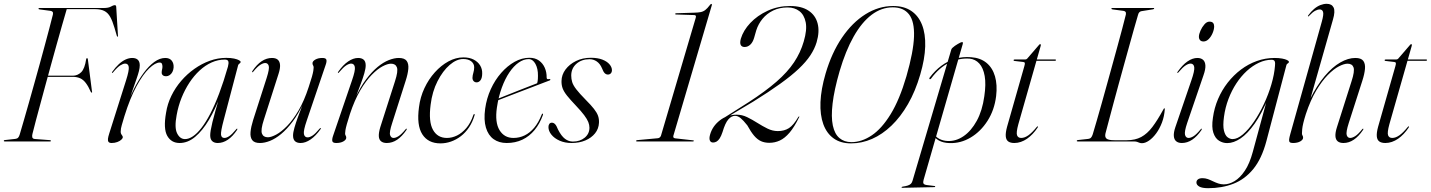

<svg xmlns="http://www.w3.org/2000/svg" viewBox="-25 -742 7504 1007"><path d="M177 -696.5Q177 -698.5 178.2 -699.2Q179.5 -700 181.5 -700H518.5Q544 -700 556.8 -707.5Q569.5 -715 577 -715Q584 -715 584.5 -706L593.5 -558.5Q594 -554.5 593.8 -552Q593.5 -549.5 591.5 -549.5Q590.5 -549.5 589.5 -550.8Q588.5 -552 587.5 -555L575.5 -596Q565 -632 553 -653.5Q541 -675 522.2 -684.5Q503.5 -694 474.5 -694H325Q313.5 -654.5 300 -607.5Q286.5 -560.5 272.2 -509Q258 -457.5 243.2 -404.5Q228.5 -351.5 214.5 -299.8Q200.5 -248 187.5 -200Q174.5 -152 163.5 -111Q152.5 -70 145 -39Q142.5 -29 144.5 -21.5Q146.5 -14 158 -13L237 -7Q239 -7 240.5 -6Q242 -5 242 -3.5Q242 -2 241 -1Q240 0 238 0H0.5Q-2 0 -3.5 -0.8Q-5 -1.5 -5 -3Q-5 -5 -3.5 -6.2Q-2 -7.5 1.5 -7.5L55 -13.5Q65 -14.5 70.2 -20.2Q75.5 -26 78.5 -37Q88 -69.5 100.2 -111.2Q112.5 -153 126 -201.2Q139.5 -249.5 154 -300.8Q168.5 -352 182.5 -403.2Q196.5 -454.5 209.5 -502.5Q222.5 -550.5 233.5 -592.2Q244.5 -634 252.5 -666Q254.5 -675.5 250.8 -679.8Q247 -684 240 -685L183.5 -692.5Q179 -693 178 -694Q177 -695 177 -696.5ZM208 -345H357Q382 -345 400.8 -363.2Q419.5 -381.5 427 -432Q427.5 -434 428.5 -435.5Q429.5 -437 431 -437Q433 -437 434.2 -435.5Q435.5 -434 436 -429.5L457 -265.5Q458.5 -260.5 458.2 -258.8Q458 -257 456.5 -256.5Q454.5 -256 453.8 -256.5Q453 -257 451.5 -259.5Q438.5 -289 425.2 -306.5Q412 -324 395.5 -331.5Q379 -339 355.5 -339H206Z M562.5 -359.5Q562 -360.5 562 -361.8Q562 -363 563.5 -365Q580.5 -389 598 -405.2Q615.5 -421.5 633.5 -429.8Q651.5 -438 668.5 -438Q687.5 -438 697.8 -428.5Q708 -419 708 -399.5Q708 -386.5 703.8 -369.5Q699.5 -352.5 690.8 -327.5Q682 -302.5 669.2 -265.5Q656.5 -228.5 638.5 -174.5L636.5 -176Q654 -229 677.8 -276Q701.5 -323 728.5 -359.5Q755.5 -396 784.2 -417Q813 -438 842 -438Q864.5 -438 875.8 -423.8Q887 -409.5 885.5 -387.5Q884.5 -374.5 879 -364.2Q873.5 -354 864.8 -348Q856 -342 845.5 -342Q835.5 -342 829.2 -347.2Q823 -352.5 823 -361Q823 -370 825 -377.5Q827 -385 827 -392.5Q827 -402 824 -408Q821 -414 812.5 -414Q789.5 -414 757.2 -383.2Q725 -352.5 691 -290Q657 -227.5 627.5 -132.5Q619.5 -105 613.8 -86.2Q608 -67.5 608 -51Q608 -43.5 610.8 -38.8Q613.5 -34 616.2 -30.5Q619 -27 619 -22.5Q619 -16.5 611.2 -9.2Q603.5 -2 590 3Q576.5 8 560.5 8Q549 8 544.5 2.5Q540 -3 541.2 -14Q542.5 -25 548 -42L636 -320Q653 -373.5 650.2 -391Q647.5 -408.5 631.5 -408.5Q621 -408.5 606 -399.2Q591 -390 568 -362.5Q566.5 -360.5 565.2 -359.8Q564 -359 562.5 -359.5Z M1147.5 -109.5Q1132.5 -53 1134.2 -35.8Q1136 -18.5 1152 -18.5Q1163 -18.5 1177.2 -27.8Q1191.5 -37 1213.5 -63.5Q1215 -66 1216.5 -66.8Q1218 -67.5 1219 -67Q1220.5 -66.5 1220 -64.8Q1219.5 -63 1218 -60Q1195.5 -26.5 1170 -9.2Q1144.5 8 1117 8Q1098.5 8 1088 -1.8Q1077.5 -11.5 1077.5 -32.5Q1077.5 -42.5 1080.2 -59.2Q1083 -76 1089.2 -101.8Q1095.5 -127.5 1105.5 -163Q1115.5 -198.5 1129.5 -246.5L1132.5 -244Q1104.5 -170 1070.8 -113.2Q1037 -56.5 998.5 -24.2Q960 8 917 8Q873.5 8 852.2 -29.5Q831 -67 846 -151Q853 -197 873.8 -239.5Q894.5 -282 925.5 -318Q956.5 -354 994.8 -381Q1033 -408 1075.2 -423.2Q1117.5 -438.5 1161.5 -438.5Q1186 -438.5 1203 -434.8Q1220 -431 1228.5 -426.2Q1237 -421.5 1237 -417.5Q1237 -413.5 1234.2 -411.2Q1231.5 -409 1228.5 -406.5Q1225.5 -404 1224 -400ZM901.5 -138.5Q889 -72.5 904 -42.5Q919 -12.5 945.5 -12.5Q965 -12.5 986.8 -27Q1008.5 -41.5 1031.5 -71Q1054.5 -100.5 1078 -145.8Q1101.5 -191 1124.8 -252.5Q1148 -314 1170.5 -392.5Q1175.5 -411 1172.5 -420.2Q1169.5 -429.5 1154 -429.5Q1118.5 -429.5 1085 -414.5Q1051.5 -399.5 1022 -372.2Q992.5 -345 968.5 -308.5Q944.5 -272 927.2 -229Q910 -186 901.5 -138.5Z M1657.5 -70.5Q1658.5 -70 1658 -68.2Q1657.5 -66.5 1656.5 -65Q1631 -29 1604 -10.5Q1577 8 1551.5 8Q1532.5 8 1522.2 -1.5Q1512 -11 1512 -31Q1512 -47 1519.2 -72.2Q1526.5 -97.5 1536.2 -124.2Q1546 -151 1554.5 -172.8Q1563 -194.5 1564.5 -204L1567 -202.5Q1540 -144.5 1509.8 -104.2Q1479.5 -64 1449.5 -39.2Q1419.5 -14.5 1391.2 -3.2Q1363 8 1338.5 8Q1309 8 1297.8 -7.2Q1286.5 -22.5 1289 -49.8Q1291.5 -77 1302.5 -112L1373.5 -333Q1389 -381.5 1384.5 -396.5Q1380 -411.5 1366 -411.5Q1355.5 -411.5 1340.5 -402.2Q1325.5 -393 1303.5 -366.5Q1301.5 -364 1300.2 -363.2Q1299 -362.5 1298 -363Q1297 -364 1297.2 -365.5Q1297.5 -367 1299 -370Q1321.5 -403.5 1347.2 -420.8Q1373 -438 1401.5 -438Q1421.5 -438 1432 -428.8Q1442.5 -419.5 1443.8 -401.2Q1445 -383 1436 -355L1359 -114.5Q1341.5 -61 1348.8 -41.5Q1356 -22 1380 -22Q1397 -22 1423.5 -36Q1450 -50 1480.5 -81Q1511 -112 1540.8 -162.5Q1570.5 -213 1594 -285.5Q1605.5 -319.5 1611 -339.5Q1616.5 -359.5 1618.2 -370.2Q1620 -381 1620 -387.5Q1620 -395 1617 -399.2Q1614 -403.5 1614 -410.5Q1614 -421 1628.8 -429.5Q1643.5 -438 1666 -438Q1684 -438 1686.8 -428.8Q1689.5 -419.5 1683 -401.5L1584 -110Q1565.5 -56.5 1569 -39Q1572.5 -21.5 1588.5 -21.5Q1599.5 -21.5 1614.2 -31Q1629 -40.5 1651.5 -67.5Q1653 -69 1654.8 -70Q1656.5 -71 1657.5 -70.5Z M1747.5 -359.5Q1747 -360.5 1747.2 -361.8Q1747.5 -363 1748.5 -365Q1774 -401.5 1801 -419.8Q1828 -438 1853.5 -438Q1872 -438 1882.5 -428.8Q1893 -419.5 1893 -399Q1893 -383 1885.8 -357.8Q1878.5 -332.5 1868.5 -305.8Q1858.5 -279 1850.2 -257.2Q1842 -235.5 1840.5 -226L1838 -227.5Q1865 -286 1895.2 -326Q1925.5 -366 1955.5 -390.8Q1985.5 -415.5 2014.2 -426.8Q2043 -438 2066.5 -438Q2096.5 -438 2107.8 -422.8Q2119 -407.5 2116.5 -380.5Q2114 -353.5 2102.5 -318L2032 -97Q2016 -48.5 2021 -33.5Q2026 -18.5 2039 -18.5Q2050.5 -18.5 2065.2 -27.8Q2080 -37 2102 -63.5Q2103.5 -66 2104.8 -66.8Q2106 -67.5 2107.5 -67Q2109 -66.5 2108.5 -64.8Q2108 -63 2106.5 -60Q2083.5 -26.5 2058 -9.2Q2032.5 8 2003.5 8Q1984.5 8 1973.5 -1Q1962.5 -10 1961.8 -28.2Q1961 -46.5 1969.5 -75L2046.5 -315.5Q2064 -369 2056.8 -388.5Q2049.5 -408 2025.5 -408Q2008 -408 1981.2 -394Q1954.5 -380 1924.2 -349Q1894 -318 1864.2 -267.5Q1834.5 -217 1810.5 -144.5Q1799.5 -110.5 1794 -90.5Q1788.5 -70.5 1786.8 -59.8Q1785 -49 1785 -42.5Q1785 -35 1788 -30.8Q1791 -26.5 1791 -19.5Q1791 -9 1776.2 -0.5Q1761.5 8 1738.5 8Q1721 8 1718.2 -1.2Q1715.5 -10.5 1721.5 -28.5L1821 -320Q1839.5 -373 1836 -390.8Q1832.5 -408.5 1816.5 -408.5Q1806 -408.5 1791.2 -399.2Q1776.5 -390 1753 -362.5Q1751.5 -360.5 1750.2 -359.8Q1749 -359 1747.5 -359.5Z M2404.5 -432.5Q2369.5 -432.5 2333.5 -401.5Q2297.5 -370.5 2269.8 -316.2Q2242 -262 2233.5 -192.5Q2222 -104 2245.8 -61.2Q2269.5 -18.5 2319 -18.5Q2345.5 -18.5 2371.8 -31.2Q2398 -44 2420.8 -70.5Q2443.5 -97 2457.5 -138.5Q2459 -141.5 2460 -143Q2461 -144.5 2462 -144Q2463.5 -144 2464.2 -142.2Q2465 -140.5 2464 -137.5Q2453.5 -101.5 2434.8 -73.8Q2416 -46 2391.8 -27.5Q2367.5 -9 2340.2 0.5Q2313 10 2285 10Q2220.5 10 2190 -37.5Q2159.5 -85 2172.5 -180Q2179 -232.5 2201 -279.5Q2223 -326.5 2255.8 -362.8Q2288.5 -399 2327 -420Q2365.5 -441 2405.5 -441Q2437 -441 2459.2 -429.5Q2481.5 -418 2493.2 -398.8Q2505 -379.5 2504 -355Q2503.5 -332 2495 -321Q2486.5 -310 2474.5 -310Q2465.5 -310 2459.2 -316.5Q2453 -323 2453 -334Q2453.5 -347.5 2457.8 -361Q2462 -374.5 2462 -389Q2462 -408 2446.8 -420.2Q2431.5 -432.5 2404.5 -432.5Z M2554.5 -211.5Q2554.5 -211.5 2575.5 -219.8Q2596.5 -228 2628.5 -241Q2660.5 -254 2695 -267.5Q2729.5 -281 2757.2 -291.8Q2785 -302.5 2796.5 -307L2790 -299.5Q2793 -306 2794.8 -316.2Q2796.5 -326.5 2796.5 -344.5Q2797 -382 2783.2 -407Q2769.5 -432 2747.5 -432Q2721.5 -432 2695.5 -414Q2669.5 -396 2646.8 -362.5Q2624 -329 2606.8 -282Q2589.5 -235 2581 -177Q2570 -100 2595 -59.2Q2620 -18.5 2668 -18.5Q2699 -18.5 2726.5 -31.8Q2754 -45 2776.8 -72Q2799.5 -99 2816 -141Q2817.5 -143.5 2818.5 -145Q2819.5 -146.5 2821 -146Q2822.5 -146 2823 -144.2Q2823.5 -142.5 2822.5 -139Q2806 -93 2778.8 -60Q2751.5 -27 2714.8 -9.5Q2678 8 2632.5 8Q2592 8 2563.8 -12.2Q2535.5 -32.5 2523.5 -72.8Q2511.5 -113 2519.5 -171.5Q2527 -226 2549 -274.2Q2571 -322.5 2603.5 -359.5Q2636 -396.5 2674 -417.8Q2712 -439 2751.5 -439Q2781.5 -439 2801.8 -424.5Q2822 -410 2832.2 -386.5Q2842.5 -363 2842 -335.5Q2842 -330 2845 -327.8Q2848 -325.5 2855.5 -327.5Q2858 -328 2859.5 -327.2Q2861 -326.5 2861.5 -325Q2862 -323.5 2860.8 -322.2Q2859.5 -321 2857.5 -320Q2853.5 -318.5 2829.8 -309.5Q2806 -300.5 2771.8 -287.2Q2737.5 -274 2700 -259.8Q2662.5 -245.5 2629.8 -232.8Q2597 -220 2576.2 -212Q2555.5 -204 2555.5 -204Z M2979.5 0.5Q3017 0.5 3041.8 -20Q3066.5 -40.5 3066.5 -72Q3066.5 -86.5 3060.5 -101.8Q3054.5 -117 3039 -137.8Q3023.5 -158.5 2995.5 -188Q2966 -219 2949.2 -240Q2932.5 -261 2926 -278.5Q2919.5 -296 2920 -317Q2920.5 -350 2941 -377.5Q2961.5 -405 2996 -422Q3030.5 -439 3073.5 -439Q3109.5 -439 3134 -429.5Q3158.5 -420 3171.2 -405.2Q3184 -390.5 3184.5 -374.5Q3184.5 -363.5 3178.5 -357.2Q3172.5 -351 3163.5 -351Q3154 -351 3146.8 -358Q3139.5 -365 3132.5 -383.5Q3122.5 -407.5 3105.2 -419.5Q3088 -431.5 3067 -431.5Q3025.5 -431.5 2998.2 -407.5Q2971 -383.5 2971 -345.5Q2971 -328 2976 -311.5Q2981 -295 2997.5 -273.5Q3014 -252 3047.5 -218Q3075 -190.5 3090.2 -171Q3105.5 -151.5 3111.5 -134.8Q3117.5 -118 3116.5 -98Q3115 -66.5 3096 -42.8Q3077 -19 3045.2 -5.5Q3013.5 8 2972.5 8Q2937.5 8 2910 -4.2Q2882.5 -16.5 2867 -35.8Q2851.5 -55 2851.5 -75.5Q2851.5 -85.5 2856 -92Q2860.5 -98.5 2869.5 -98.5Q2879 -98.5 2886.5 -90.5Q2894 -82.5 2901.5 -63Q2919 -28.5 2938.2 -14Q2957.5 0.5 2979.5 0.5Z M3520 -666 3616 -663Q3622 -663 3624.2 -659.2Q3626.5 -655.5 3623.5 -647L3441.5 -30Q3439 -24 3434.8 -20.8Q3430.5 -17.5 3425 -17L3316.5 -7Q3314 -6.5 3312.8 -5.8Q3311.5 -5 3311.5 -3.5Q3311 -2 3312 -1Q3313 0 3315 0H3608.5Q3611.5 0 3612.5 -0.8Q3613.5 -1.5 3614 -3Q3614.5 -4.5 3613.2 -5Q3612 -5.5 3609.5 -6L3516 -16.5Q3509 -17.5 3507.2 -21Q3505.5 -24.5 3506.5 -29.5L3708.5 -715Q3709 -718 3708.5 -719.8Q3708 -721.5 3705.5 -721.5Q3704 -721.5 3702 -719.8Q3700 -718 3697 -714Q3685 -698 3674 -689.5Q3663 -681 3649.5 -678.5Q3636 -676 3616.5 -675.5L3521.5 -672.5Q3519 -672.5 3517.8 -671.5Q3516.5 -670.5 3516 -669.5Q3516 -668 3516.8 -667Q3517.5 -666 3520 -666Z M3770.5 -116.5 3767.5 -121 3901.5 -206Q3989.5 -263 4047.5 -313.5Q4105.5 -364 4139.8 -415.5Q4174 -467 4190.5 -524.5Q4208.5 -585.5 4200.8 -624.8Q4193 -664 4167.8 -683.5Q4142.5 -703 4106 -703Q4063.5 -703 4030 -686.8Q3996.5 -670.5 3974.2 -643.2Q3952 -616 3941.5 -583L3930 -543Q3923 -519.5 3909.8 -507.5Q3896.5 -495.5 3880.5 -495.5Q3865.5 -495.5 3860 -506.2Q3854.5 -517 3860.5 -539Q3873.5 -582.5 3910.2 -621.5Q3947 -660.5 4001 -685.5Q4055 -710.5 4118.5 -710.5Q4179 -710.5 4215.5 -686.2Q4252 -662 4263.2 -619.2Q4274.5 -576.5 4258 -520.5Q4247.5 -485.5 4225.2 -451.8Q4203 -418 4164.5 -381.5Q4126 -345 4067.2 -302.8Q4008.5 -260.5 3925.5 -209ZM3699.5 -37Q3712 -80.5 3750.2 -110.5Q3788.5 -140.5 3839 -140.5Q3867 -140.5 3893.8 -127.5Q3920.5 -114.5 3947.2 -97.5Q3974 -80.5 4000.5 -67.5Q4027 -54.5 4054.5 -54.5Q4088.5 -54.5 4112.8 -70Q4137 -85.5 4162 -128.5Q4164 -130.5 4164.8 -131Q4165.5 -131.5 4166.5 -131Q4167.5 -130.5 4167.5 -129.8Q4167.5 -129 4166.5 -127.5Q4141 -75.5 4116 -46.2Q4091 -17 4065 -5Q4039 7 4010 7Q3985.5 7 3966.5 -1.5Q3947.5 -10 3930.2 -30.2Q3913 -50.5 3894.5 -84.5Q3873.5 -111 3859 -122.8Q3844.5 -134.5 3830 -134.5Q3811.5 -134.5 3795 -115.8Q3778.5 -97 3764.5 -49.5Q3757.5 -28.5 3749.8 -16.5Q3742 -4.5 3733.2 0.5Q3724.5 5.5 3715 5.5Q3702.5 5.5 3698 -5.5Q3693.5 -16.5 3699.5 -37Z M4659 -710.5Q4716 -710.5 4754 -685Q4792 -659.5 4810.8 -612Q4829.5 -564.5 4827.5 -498.5Q4825.5 -432.5 4801.5 -351Q4776 -263.5 4737.2 -196.2Q4698.5 -129 4650.5 -83Q4602.5 -37 4548.8 -13.5Q4495 10 4438.5 10Q4384 10 4347.5 -16Q4311 -42 4293.2 -90.5Q4275.5 -139 4278.2 -206.5Q4281 -274 4305 -356Q4337 -465 4391 -544.5Q4445 -624 4514.2 -667.2Q4583.5 -710.5 4659 -710.5ZM4729 -342Q4766 -470.5 4768.8 -550Q4771.5 -629.5 4742.8 -666.5Q4714 -703.5 4657.5 -703.5Q4598 -703.5 4546.2 -664.2Q4494.5 -625 4452.2 -550.2Q4410 -475.5 4378.5 -368.5Q4350 -270 4341.8 -199.2Q4333.5 -128.5 4343 -83.8Q4352.5 -39 4377.8 -17.8Q4403 3.5 4440.5 3.5Q4494 3.5 4546.8 -31.8Q4599.5 -67 4646.2 -143Q4693 -219 4729 -342Z M5024.5 -511.5 4819 201.5Q4815.5 214 4818.5 220.2Q4821.5 226.5 4835.5 228.5L4875.5 233.5Q4878 233.5 4879 234.2Q4880 235 4880 236.5Q4880 237.5 4879 238.5Q4878 239.5 4875.5 239.5L4708 243Q4706 243 4704.8 242.5Q4703.5 242 4703.5 240.5Q4703.5 239.5 4704.8 238.5Q4706 237.5 4708.5 237Q4726 234.5 4736.5 231Q4747 227.5 4752.8 221.5Q4758.5 215.5 4761 206L4964.5 -482.5Q4965.5 -486.5 4970.8 -491.5Q4976 -496.5 4983.5 -501.8Q4991 -507 4998.8 -511.5Q5006.5 -516 5012.5 -518.8Q5018.5 -521.5 5021 -521.5Q5024 -521.5 5024.8 -518.8Q5025.5 -516 5024.5 -511.5ZM4858 -329.5Q4856.5 -327.5 4854.5 -326.8Q4852.5 -326 4851 -327Q4849 -328 4849 -330.2Q4849 -332.5 4850.5 -334.5Q4878.5 -372 4912.2 -397Q4946 -422 4985 -433.8Q5024 -445.5 5068 -442Q5117 -438.5 5148.8 -412.5Q5180.5 -386.5 5193.5 -341.8Q5206.5 -297 5199.5 -238Q5190.5 -165 5154.5 -108.5Q5118.5 -52 5066 -20.8Q5013.5 10.5 4955 8.5Q4921.5 7.5 4898.5 -5.5Q4875.5 -18.5 4863 -43.5L4869.5 -46.5Q4880.5 -25 4900.5 -14.2Q4920.5 -3.5 4945 -2.5Q4989 -0.5 5029 -28Q5069 -55.5 5098 -108.5Q5127 -161.5 5137.5 -237Q5147 -300.5 5139.5 -343.2Q5132 -386 5111.2 -408.8Q5090.5 -431.5 5060 -434.5Q5006 -438.5 4953.2 -413Q4900.5 -387.5 4858 -329.5Z M5341.5 -417 5294.5 -422.5Q5292.5 -423 5291.8 -424Q5291 -425 5291 -426Q5291 -428 5292.5 -429Q5294 -430 5296 -430H5350.5Q5354.5 -430 5357 -430.8Q5359.5 -431.5 5362 -434L5424.5 -506.5Q5425.5 -508 5427 -509.2Q5428.5 -510.5 5430.5 -510.5Q5432 -510.5 5433 -509.5Q5434 -508.5 5434 -506.5Q5434 -505 5433.5 -503Q5433 -501 5432 -497L5316 -90.5Q5304 -46.5 5309.2 -32.5Q5314.5 -18.5 5331 -18.5Q5349 -18.5 5368.8 -32.5Q5388.5 -46.5 5412 -75.5Q5414 -78 5415.5 -79Q5417 -80 5418 -79Q5419 -78.5 5418.8 -76.8Q5418.5 -75 5417 -72.5Q5405 -54.5 5391 -39.8Q5377 -25 5361.5 -14.2Q5346 -3.5 5329.2 2.2Q5312.5 8 5295 8Q5274.5 8 5263 -0.2Q5251.5 -8.5 5250 -27.5Q5248.5 -46.5 5257 -77.5L5347.5 -395Q5351 -407 5350 -411.5Q5349 -416 5341.5 -417ZM5396 -423 5399.5 -430H5509.5Q5513.5 -430 5513.5 -427Q5513.5 -425 5511.5 -424Q5509.5 -423 5506 -423Z M5924.5 0H5628Q5625.5 0 5624 -0.8Q5622.5 -1.5 5622.5 -3Q5622.5 -5.5 5624.5 -6.5Q5626.5 -7.5 5628.5 -7.5L5682.5 -13.5Q5692 -14.5 5697.2 -20.2Q5702.5 -26 5706 -37Q5715.5 -69 5727.8 -111Q5740 -153 5753.5 -201.2Q5767 -249.5 5781.2 -300.8Q5795.5 -352 5809.5 -403.2Q5823.5 -454.5 5836.8 -502.5Q5850 -550.5 5861 -592.2Q5872 -634 5880 -666Q5881.5 -675.5 5878 -679.8Q5874.5 -684 5867.5 -685L5811 -692.5Q5806.5 -693.5 5805.2 -694.2Q5804 -695 5804 -696.5Q5804 -698.5 5805.5 -699.2Q5807 -700 5809 -700H6025Q6026.5 -700 6027.5 -699.5Q6028.5 -699 6028.5 -697.5Q6028.5 -696 6027.2 -695Q6026 -694 6022 -693L5962 -683.5Q5955.5 -682.5 5950.8 -678Q5946 -673.5 5943.5 -663Q5934 -631 5922.2 -589.2Q5910.5 -547.5 5897.2 -499.5Q5884 -451.5 5869.8 -400.8Q5855.5 -350 5841.8 -299.2Q5828 -248.5 5815.2 -201.2Q5802.5 -154 5791.8 -113.5Q5781 -73 5773 -42.5Q5768.5 -23.5 5778.5 -15Q5788.5 -6.5 5820 -6.5H5885Q5929 -6.5 5960.5 -23.5Q5992 -40.5 6018.8 -75.8Q6045.5 -111 6075.5 -166Q6078 -171.5 6079.5 -172.8Q6081 -174 6082 -174Q6083.5 -174 6084 -172.8Q6084.5 -171.5 6084 -168.5Q6081.5 -131.5 6069.2 -99.2Q6057 -67 6039 -42.5Q6021 -18 6001.2 -4.5Q5981.5 9 5964.5 9Q5957 9 5951.2 6.8Q5945.5 4.5 5939.2 2.2Q5933 0 5924.5 0Z M6201.5 -97Q6186 -51 6190.2 -34.8Q6194.5 -18.5 6209 -18.5Q6220.5 -18.5 6235.2 -27.8Q6250 -37 6272 -63.5Q6273.5 -66 6274.8 -66.8Q6276 -67.5 6277.5 -67Q6278.5 -66.5 6278.2 -64.8Q6278 -63 6276.5 -60Q6253.5 -26.5 6227.8 -9.2Q6202 8 6173.5 8Q6155 8 6144 -1Q6133 -10 6131.5 -28.5Q6130 -47 6139.5 -75L6223 -319Q6241.5 -372 6238.5 -390.2Q6235.5 -408.5 6219 -408.5Q6208.5 -408.5 6193.8 -399.2Q6179 -390 6155.5 -362.5Q6154.5 -360.5 6153 -359.8Q6151.5 -359 6150 -359.5Q6149.5 -360.5 6149.8 -361.8Q6150 -363 6151 -365Q6176.5 -401.5 6203 -419.8Q6229.5 -438 6255 -438Q6273 -438 6284.2 -428.8Q6295.5 -419.5 6297 -399.5Q6298.5 -379.5 6287 -347ZM6287.5 -524.5Q6275 -524.5 6269 -531.5Q6263 -538.5 6263 -549Q6263 -562.5 6271.2 -581.2Q6279.5 -600 6292 -614.2Q6304.5 -628.5 6318 -628.5Q6332 -628.5 6337.5 -621.5Q6343 -614.5 6343 -604Q6343 -588 6335.2 -569.2Q6327.5 -550.5 6314.8 -537.5Q6302 -524.5 6287.5 -524.5Z M6617 -2Q6592.5 90.5 6548.2 144.5Q6504 198.5 6443.8 221.8Q6383.5 245 6311.5 245Q6280 245 6265 236.5Q6250 228 6250 215Q6250 205 6258 198.8Q6266 192.5 6282 192.5Q6296.5 192.5 6309.8 197.2Q6323 202 6336.8 208.8Q6350.5 215.5 6364.5 220.2Q6378.5 225 6393.5 225Q6421.5 225 6450.2 207.8Q6479 190.5 6504 153.2Q6529 116 6545.5 55L6623.5 -232L6627.5 -230Q6592.5 -146 6555.2 -93.2Q6518 -40.5 6481.5 -16Q6445 8.5 6411.5 8.5Q6388.5 8.5 6368.5 -4Q6348.5 -16.5 6338.8 -45.8Q6329 -75 6336.5 -124.5Q6343.5 -176 6363.5 -222.8Q6383.5 -269.5 6414.2 -308.8Q6445 -348 6483.5 -377Q6522 -406 6566.8 -422Q6611.5 -438 6659.5 -438Q6682 -438 6698.8 -435Q6715.5 -432 6725.2 -427.2Q6735 -422.5 6735 -417.5Q6735 -413.5 6732 -411.5Q6729 -409.5 6726 -407Q6723 -404.5 6722 -400.5ZM6394.5 -129.5Q6388 -82 6394.5 -56.5Q6401 -31 6413.8 -21.8Q6426.5 -12.5 6439.5 -12.5Q6465 -12.5 6494.2 -37.5Q6523.5 -62.5 6552 -104.2Q6580.5 -146 6604.2 -196.8Q6628 -247.5 6643.2 -299.5Q6658.5 -351.5 6662 -396.5Q6664 -411.5 6660.8 -420Q6657.5 -428.5 6644 -428.5Q6611 -428.5 6577.8 -413Q6544.5 -397.5 6514.2 -369.8Q6484 -342 6459.5 -304.8Q6435 -267.5 6418 -222.8Q6401 -178 6394.5 -129.5Z M6846.5 -219.5 6966 -639Q6979 -683 6969.5 -702.5Q6960 -722 6933 -722Q6917.5 -722 6900.5 -715.5Q6883.5 -709 6867.2 -695.2Q6851 -681.5 6836.5 -661.5Q6835 -659.5 6834.8 -658.2Q6834.5 -657 6835.5 -656Q6837 -655.5 6838.2 -656.2Q6839.5 -657 6841 -659Q6859.5 -678.5 6872.8 -685.5Q6886 -692.5 6897 -692.5Q6909.5 -692.5 6914 -680Q6918.5 -667.5 6907.5 -628L6742.5 -39.5Q6737.5 -22 6736.2 -11.2Q6735 -0.5 6739.8 3.8Q6744.5 8 6756.5 8Q6780 8 6794.8 -0.5Q6809.5 -9 6809.5 -20Q6809.5 -26.5 6806.5 -31Q6803.5 -35.5 6803.5 -42.5Q6803.5 -52 6804.8 -64.8Q6806 -77.5 6810.5 -96.5Q6815 -115.5 6824 -144Q6848 -216.5 6878.2 -267Q6908.5 -317.5 6939.2 -348.8Q6970 -380 6997.2 -394Q7024.5 -408 7042.5 -408Q7067 -408 7074 -388.5Q7081 -369 7063.5 -315.5L6987 -75Q6978 -47 6979 -28.5Q6980 -10 6990.8 -1Q7001.5 8 7021 8Q7049.5 8 7075.2 -9.2Q7101 -26.5 7123.5 -60Q7125.5 -63 7125.8 -64.8Q7126 -66.5 7124.5 -67Q7123.5 -67.5 7122.2 -66.8Q7121 -66 7119 -63.5Q7097.5 -37 7082.5 -27.8Q7067.5 -18.5 7056.5 -18.5Q7043 -18.5 7038.2 -33.5Q7033.5 -48.5 7049 -97L7120 -318Q7131.5 -353.5 7134 -380.5Q7136.5 -407.5 7125.2 -422.8Q7114 -438 7083.5 -438Q7045.5 -438 7004.2 -414.2Q6963 -390.5 6922.5 -342.5Q6882 -294.5 6845 -220.5Z M7287.5 -417 7240.5 -422.5Q7238.5 -423 7237.8 -424Q7237 -425 7237 -426Q7237 -428 7238.5 -429Q7240 -430 7242 -430H7296.5Q7300.5 -430 7303 -430.8Q7305.5 -431.5 7308 -434L7370.5 -506.5Q7371.5 -508 7373 -509.2Q7374.5 -510.5 7376.5 -510.5Q7378 -510.5 7379 -509.5Q7380 -508.5 7380 -506.5Q7380 -505 7379.5 -503Q7379 -501 7378 -497L7262 -90.5Q7250 -46.5 7255.2 -32.5Q7260.5 -18.5 7277 -18.5Q7295 -18.5 7314.8 -32.5Q7334.5 -46.5 7358 -75.5Q7360 -78 7361.5 -79Q7363 -80 7364 -79Q7365 -78.5 7364.8 -76.8Q7364.5 -75 7363 -72.5Q7351 -54.5 7337 -39.8Q7323 -25 7307.5 -14.2Q7292 -3.5 7275.2 2.2Q7258.5 8 7241 8Q7220.5 8 7209 -0.2Q7197.5 -8.5 7196 -27.5Q7194.5 -46.5 7203 -77.5L7293.5 -395Q7297 -407 7296 -411.5Q7295 -416 7287.5 -417ZM7342 -423 7345.5 -430H7455.5Q7459.5 -430 7459.5 -427Q7459.5 -425 7457.5 -424Q7455.5 -423 7452 -423Z"/></svg>

Font: Fraunces 120pt Light
Style: Italic
Weight: 300
Italic angle: -16°
Version: Version 1.000;[b76b70a41]